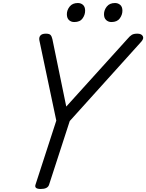

<svg xmlns="http://www.w3.org/2000/svg" viewBox="-20 -1238 969 1272"><path d="M250 14Q206 14 215 -14L353 -439L241 -970Q237 -990 247.5 -1002.5Q258 -1015 284 -1015Q307 -1015 315 -1006Q323 -997 327 -979L419 -532L826 -982Q840 -999 853 -1007Q866 -1015 890 -1015Q916 -1015 925.5 -999.5Q935 -984 917 -963L442 -436L305 -14Q296 14 250 14ZM472 -1092Q451 -1092 437 -1105Q423 -1118 423 -1144Q423 -1171 441.5 -1194.5Q460 -1218 496 -1218Q516 -1218 530 -1205.5Q544 -1193 544 -1167Q544 -1140 527 -1116Q510 -1092 472 -1092ZM718 -1092Q698 -1092 683.5 -1105Q669 -1118 669 -1144Q669 -1171 687.5 -1194.5Q706 -1218 742 -1218Q762 -1218 776.5 -1205.5Q791 -1193 791 -1167Q791 -1140 773.5 -1116Q756 -1092 718 -1092Z"/></svg>

Font: Playwrite AU TAS
Style: Regular
Weight: 400
Designer: Veronika Burian, José Scaglione
Foundry: TypeTogether
Version: Version 1.002